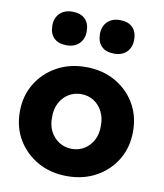

<svg xmlns="http://www.w3.org/2000/svg" viewBox="-89 -875 819 957"><g transform="rotate(10 320.5 -396.0)"><path d="M28 -266Q28 -346 65.5 -408Q103 -470 167.5 -506Q232 -542 315 -542Q398 -542 462.5 -506Q527 -470 564 -408Q601 -346 601 -266Q601 -186 564 -124Q527 -62 462.5 -26Q398 10 315 10Q232 10 167.5 -26Q103 -62 65.5 -124Q28 -186 28 -266ZM438 -266Q439 -306 423 -337.5Q407 -369 379 -387Q351 -405 315 -405Q279 -405 250.5 -387Q222 -369 206 -337.5Q190 -306 191 -266Q190 -226 206 -195Q222 -164 250.5 -146Q279 -128 315 -128Q351 -128 379 -146Q407 -164 423 -195Q439 -226 438 -266ZM354 -717Q354 -755 377.5 -778.5Q401 -802 441 -802Q482 -802 504.5 -780Q527 -758 527 -717Q527 -679 504 -655.5Q481 -632 441 -632Q399 -632 376.5 -654Q354 -676 354 -717ZM113 -717Q113 -755 136.5 -778.5Q160 -802 200 -802Q242 -802 264.5 -780Q287 -758 287 -717Q287 -679 263.5 -655.5Q240 -632 200 -632Q158 -632 135.5 -654Q113 -676 113 -717Z"/></g></svg>

Font: Our Lexend
Style: Bold
Weight: 700
Designer: Bonnie Shaver-Troup, Thomas Jockin
Foundry: Lexend
Version: Version 1.007